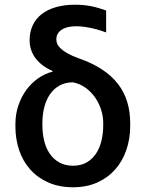

<svg xmlns="http://www.w3.org/2000/svg" viewBox="-20 -786 618 816"><path d="M45.5 -258.5Q45.5 -300.8 58.1 -337.9Q70.7 -375 92.3 -404.3Q114 -433.6 142.8 -453.7Q171.5 -473.7 203.8 -481.5L203.5 -484.4Q181.1 -494 163 -507.3Q144.9 -520.6 132.1 -537.1Q119.3 -553.6 112.6 -573.2Q105.8 -592.7 105.8 -615.1Q105.8 -650.2 119 -678.3Q132.1 -706.3 157 -725.9Q181.8 -745.4 217.9 -755.7Q253.9 -766 299 -766Q318.2 -766 334.7 -764.4Q351.2 -762.8 366.8 -759.8Q382.5 -756.7 398.1 -752.1Q413.7 -747.5 431.1 -741.5V-648.1Q420.8 -652 406.4 -656.6Q392 -661.2 375.2 -665.1Q358.3 -669 340 -671.7Q321.7 -674.4 303.3 -674.4Q263.8 -674.4 241.5 -659.3Q219.1 -644.2 219.5 -617.9Q219.5 -609.4 223.2 -600Q226.9 -590.6 237.6 -580.3Q248.2 -570 267.2 -559.1Q286.2 -548.3 316.8 -537.3Q372.9 -517.8 413.7 -490.8Q454.5 -463.8 481.2 -429.5Q507.8 -395.2 520.6 -353.2Q533.4 -311.1 533.4 -261.4V-251.4Q533.4 -196 516.9 -148.3Q500.4 -100.5 469.1 -65.3Q437.9 -30.2 392.8 -10.1Q347.7 9.9 290.5 9.9Q232.2 9.9 186.6 -9.9Q141 -29.8 109.6 -64.5Q78.1 -99.1 61.8 -146.5Q45.5 -193.9 45.5 -248.6ZM160.2 -263.5V-254.3Q160.2 -219.1 167.8 -187.7Q175.4 -156.2 191.4 -132.8Q207.4 -109.4 232.1 -95.5Q256.7 -81.7 290.5 -81.7Q323.9 -81.7 348 -95.5Q372.2 -109.4 388 -133Q403.8 -156.6 411.2 -187.9Q418.7 -219.1 418.7 -254.3V-263.5Q418.7 -291.2 409.8 -319.4Q400.9 -347.7 384.2 -371.6Q367.5 -395.6 343.9 -412.8Q320.3 -430 290.5 -436.1Q256.7 -436.1 232.2 -422.1Q207.7 -408 191.8 -384.4Q175.8 -360.8 168 -329.5Q160.2 -298.3 160.2 -263.5Z"/></svg>

Font: Cannonade Med
Style: Regular
Weight: 500
Designer: Rasmus Andersson
Foundry: rsms
Version: Version 3.012;git-f93a4a705